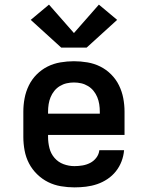

<svg xmlns="http://www.w3.org/2000/svg" viewBox="-20 -803 640 831"><path d="M302 8Q273 8 243.5 3Q214 -2 188 -15Q162 -28 140.5 -49Q119 -70 105.5 -96Q92 -122 86.5 -151.5Q81 -181 81 -210V-320Q81 -349 86.5 -378Q92 -407 105 -433.5Q118 -460 139 -481Q160 -502 186 -515Q212 -528 241.5 -533Q271 -538 300 -538Q329 -538 358.5 -533Q388 -528 414 -515Q440 -502 461 -481Q482 -460 495 -433.5Q508 -407 513.5 -378Q519 -349 519 -320V-219H188V-210Q188 -186 194 -162Q200 -138 216 -119.5Q232 -101 255 -92.5Q278 -84 302 -84Q320 -84 337.5 -87Q355 -90 370.5 -98Q386 -106 397 -120.5Q408 -135 410 -153H517Q515 -128 506 -104.5Q497 -81 481.5 -61.5Q466 -42 445 -28Q424 -14 400.5 -6Q377 2 352 5Q327 8 302 8ZM412 -311V-320Q412 -336 409.5 -352Q407 -368 401 -382.5Q395 -397 385 -409.5Q375 -422 361 -430.5Q347 -439 331.5 -442.5Q316 -446 300 -446Q284 -446 268.5 -442.5Q253 -439 239 -430.5Q225 -422 215 -409.5Q205 -397 199 -382.5Q193 -368 190.5 -352Q188 -336 188 -320V-311ZM355 -597H245L113 -717L192 -783L300 -660L408 -783L487 -717Z"/></svg>

Font: Iosevka Curly Slab SmBdEx
Style: Regular
Weight: 600
Width: 7
Monospace: yes
Designer: Belleve Invis
Foundry: Belleve Invis
Version: Version 11.1.0; ttfautohint (v1.8.3)